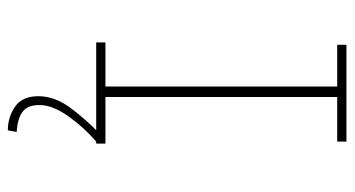

<svg xmlns="http://www.w3.org/2000/svg" viewBox="-222 -440 883 478"><g transform="rotate(90 219.0 -201.5)"><path d="M86 0V-23H196V-600H92V-623H333V-600H222V-23H338V0ZM309 198 305 220Q272 220 246 202Q220 184 220 144Q220 103 249.5 63.5Q279 24 315 -10L333 0Q297 31 269.5 70Q242 109 242 141Q242 171 259 183.5Q276 196 309 198Z"/></g></svg>

Font: Inconsolata SemiCondensed ExtraLight
Style: Regular
Weight: 200
Width: 4
Monospace: yes
Designer: Raph Levien, Cyreal, Brenton Simpson
Foundry: Raph Levien, Cyreal, Google
Version: Version 3.100; ttfautohint (v1.8.4.7-5d5b)